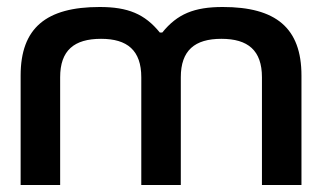

<svg xmlns="http://www.w3.org/2000/svg" viewBox="-20 -529 921 549"><path d="M39 -313V0H152V-308C152 -385 192 -418 269 -418C344 -418 384 -385 384 -308V0H497V-308C497 -385 537 -418 613 -418C689 -418 729 -385 729 -308V0H842V-313C842 -449 769 -509 617 -509C535 -509 487 -489 444 -436H437C394 -489 346 -509 265 -509C112 -509 39 -449 39 -313Z"/></svg>

Font: LT Wave Medium
Style: Regular
Weight: 500
Designer: Daniel Lyons
Version: Version 2.5 (Glyphs App)